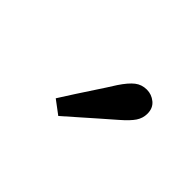

<svg xmlns="http://www.w3.org/2000/svg" viewBox="-42 -910 484 484"><g transform="rotate(45 200.0 -667.5)"><path d="M132 -592Q146 -614 159.5 -635Q173 -656 188 -678.5Q203 -701 218 -725Q234 -749 247.5 -759.5Q261 -770 279 -770Q296 -770 309.5 -759Q323 -748 323 -728Q323 -712 314 -698.5Q305 -685 283 -666Q263 -649 243.5 -631.5Q224 -614 205.5 -598Q187 -582 168 -565Z"/></g></svg>

Font: Source Serif 4 Medium
Style: Regular
Weight: 500
Designer: Frank Grießhammer
Foundry: Adobe Systems Incorporated
Version: Version 4.004;hotconv 1.0.116;makeotfexe 2.5.65601